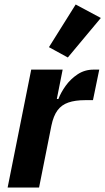

<svg xmlns="http://www.w3.org/2000/svg" viewBox="-20 -835 469 855"><path d="M154 0H14L119 -525H259L233 -394H240Q251 -423 272.5 -453Q294 -483 325.5 -504Q357 -525 397 -525H422L394 -389H359Q315 -389 284.5 -378.5Q254 -368 236 -343.5Q218 -319 209 -276ZM429 -755 282 -579 198 -625 317 -815Z"/></svg>

Font: IBM Plex Sans
Style: Italic
Weight: 400
Italic angle: -11.31°
Designer: Mike Abbink, Paul van der Laan, Pieter van Rosmalen
Foundry: Bold Monday
Version: Version 3.201